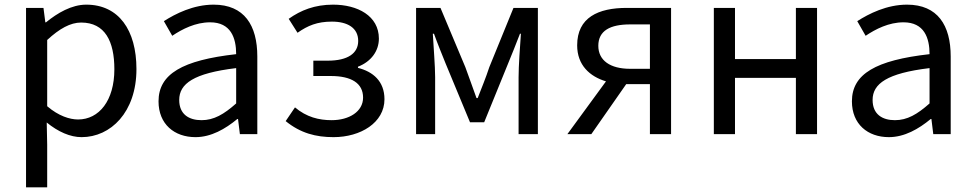

<svg xmlns="http://www.w3.org/2000/svg" viewBox="-20 -577 4191 826"><path d="M92 229H183V45L181 -50C230 -10 282 13 331 13C456 13 567 -94 567 -280C567 -447 491 -557 351 -557C288 -557 227 -521 178 -481H175L167 -543H92ZM316 -63C280 -63 232 -78 183 -120V-405C236 -454 283 -480 329 -480C432 -480 472 -399 472 -279C472 -144 406 -63 316 -63Z M821 13C888 13 949 -22 1001 -65H1004L1012 0H1087V-334C1087 -468 1031 -557 899 -557C812 -557 735 -518 685 -486L721 -423C764 -452 821 -481 884 -481C973 -481 996 -414 996 -344C765 -318 662 -259 662 -141C662 -43 730 13 821 13ZM847 -60C793 -60 751 -85 751 -147C751 -217 813 -262 996 -284V-132C943 -85 900 -60 847 -60Z M1415 13C1531 13 1634 -49 1634 -150C1634 -228 1584 -269 1520 -285V-290C1577 -312 1610 -358 1610 -411C1610 -509 1518 -557 1413 -557C1334 -557 1274 -533 1222 -496L1260 -436C1304 -467 1345 -484 1408 -484C1475 -484 1521 -457 1521 -401C1521 -348 1477 -316 1390 -316H1328V-250H1403C1492 -250 1542 -219 1542 -157C1542 -97 1482 -60 1407 -60C1352 -60 1299 -73 1249 -115L1209 -56C1273 -4 1339 13 1415 13Z M1770 0H1852V-245C1852 -293 1845 -376 1842 -432H1847C1862 -390 1881 -344 1897 -304L2002 -51H2063L2166 -304C2182 -344 2201 -389 2217 -432H2221C2217 -376 2211 -293 2211 -245V0H2294V-543H2189L2085 -288C2070 -242 2052 -199 2035 -155H2030C2015 -199 1998 -242 1982 -288L1875 -543H1770Z M2776 0H2867V-543H2676C2554 -543 2463 -502 2463 -382C2463 -297 2517 -248 2587 -227L2421 0H2524L2674 -215H2676H2776ZM2691 -281C2605 -281 2554 -317 2554 -380C2554 -445 2605 -472 2691 -472H2776V-281Z M3051 0H3142V-242H3404V0H3495V-543H3404V-323H3142V-543H3051Z M3804 13C3871 13 3932 -22 3984 -65H3987L3995 0H4070V-334C4070 -468 4014 -557 3882 -557C3795 -557 3718 -518 3668 -486L3704 -423C3747 -452 3804 -481 3867 -481C3956 -481 3979 -414 3979 -344C3748 -318 3645 -259 3645 -141C3645 -43 3713 13 3804 13ZM3830 -60C3776 -60 3734 -85 3734 -147C3734 -217 3796 -262 3979 -284V-132C3926 -85 3883 -60 3830 -60Z"/></svg>

Font: Source Han Sans TC
Style: Regular
Weight: 400
Designer: Ryoko NISHIZUKA 西塚涼子 (kana, bopomofo & ideographs); Paul D. Hunt (Latin, Greek & Cyrillic); Sandoll Communications 산돌커뮤니
Foundry: Adobe
Version: Version 2.002;hotconv 1.0.116;makeotfexe 2.5.65601